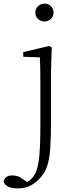

<svg xmlns="http://www.w3.org/2000/svg" viewBox="-92 -774 414 1065"><path d="M6 271Q-31 271 -50.5 259Q-70 247 -72 232Q-64 199 -24 199Q-8 199 7 204Q22 209 40 223L75 246V253H44V243Q60 236 75 224Q90 212 100 195Q114 170 121 129.5Q128 89 130 33Q132 -23 132 -92V-281Q132 -332 131.5 -375Q131 -418 129 -456L37 -459V-485L181 -519L195 -511L191 -377V-114Q191 -18 187 45Q183 108 169 149Q155 190 124 220Q98 246 71 258.5Q44 271 6 271ZM155 -655Q135 -655 119.5 -668.5Q104 -682 104 -704Q104 -726 119.5 -740Q135 -754 155 -754Q175 -754 190 -740Q205 -726 205 -704Q205 -682 190 -668.5Q175 -655 155 -655Z"/></svg>

Font: Noto Serif HK ExtraLight
Style: Regular
Weight: 200
Designer: Ryoko NISHIZUKA 西塚涼子 (kana & ideographs); Frank Grießhammer (Latin, Greek & Cyrillic); Wenlong ZHANG 张文龙 (bopomofo); San
Foundry: Adobe
Version: Version 2.002-H1;hotconv 1.1.0;makeotfexe 2.6.0